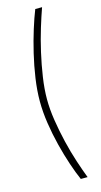

<svg xmlns="http://www.w3.org/2000/svg" viewBox="-134 -790 501 955"><g transform="rotate(-15 117.0 -312.5)"><path d="M156 125Q140 89 123 38.5Q106 -12 91.5 -69.5Q77 -127 68 -186.5Q59 -246 59 -301Q59 -356 68 -417.5Q77 -479 91.5 -540Q106 -601 123 -655.5Q140 -710 156 -750H191Q176 -708 159 -652.5Q142 -597 128 -535.5Q114 -474 105 -413.5Q96 -353 96 -301Q96 -250 105 -192Q114 -134 128 -75.5Q142 -17 159 34.5Q176 86 191 125Z"/></g></svg>

Font: TitilliumWeb ExtraLight
Style: Regular
Weight: 400
Designer: Mohamed Gaber, Accademia di Belle Arti di Urbino and others
Foundry: Kief Type Foundry, Accademia di Belle Arti di Urbino and others
Version: Version 3.000; ttfautohint (v1.8.2)